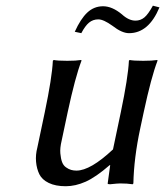

<svg xmlns="http://www.w3.org/2000/svg" viewBox="-20 -642 578 672"><path d="M454.1 -569.8Q471.7 -569.8 485.1 -580.8Q498.5 -591.8 515.1 -622.1L538.1 -616.2Q500.5 -525.9 431.6 -525.9Q406.7 -525.9 373.5 -551.8Q342.3 -574.2 324.2 -574.2Q305.2 -574.2 291.5 -562.7Q277.8 -551.3 264.6 -525.9L241.7 -530.8Q262.2 -576.2 285.6 -598.1Q309.1 -620.1 340.8 -620.1Q372.6 -620.1 406.7 -591.8Q430.7 -569.8 454.1 -569.8ZM363.8 -64Q315.4 -22 279.8 -6.1Q244.1 9.8 210 9.8Q174.3 9.8 150.6 -1.7Q127 -13.2 117.7 -32.2Q108.4 -51.3 106.2 -75.7Q104 -100.1 110.8 -126L136.7 -249Q162.1 -370.1 165 -429.2L168 -432.1Q181.2 -429.2 215.3 -429.2Q231 -429.2 243.2 -429.9Q255.4 -430.7 259.8 -431.6L264.6 -432.1L265.1 -429.2Q243.2 -372.1 216.8 -249L195.8 -149.9Q189.5 -123.5 191.2 -105Q192.9 -86.4 197.3 -74.7Q201.7 -63 210.9 -56.4Q220.2 -49.8 228.8 -47.4Q237.3 -44.9 247.6 -44.9Q296.4 -44.9 375.5 -119.1L402.8 -249Q428.2 -370.1 431.2 -429.2L433.6 -432.1Q446.8 -429.2 481 -429.2Q496.6 -429.2 509 -429.9Q521.5 -430.7 526.4 -431.6L530.8 -432.1L531.2 -429.2Q509.3 -372.1 482.9 -249L470.7 -191.9Q448.7 -88.9 446.8 0L444.3 2.9Q425.3 0 400.4 0Q392.6 0 365.2 2.9Q360.8 2.9 358.6 2.2Q356.4 1.5 356.9 0L365.7 -64Z"/></svg>

Font: Linux Biolinum G
Style: Italic
Weight: 400
Italic angle: -12°
Designer: Philipp H. Poll
Foundry: Philipp H. Poll
Version: Version 0.5.1